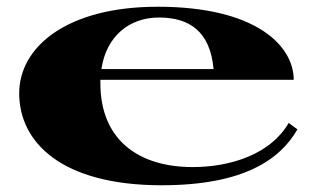

<svg xmlns="http://www.w3.org/2000/svg" viewBox="-20 -535 935 570"><path d="M460 15C704 15 812 -62 863 -151L837 -170C784 -78 666 -39 552 -39C391 -39 278 -120 278 -288V-298H852C852 -398 742 -515 448 -515C179 -515 37 -396 37 -258C37 -113 162 15 460 15ZM281 -330C296 -429 365 -483 452 -483C542 -483 604 -442 614 -330Z"/></svg>

Font: Sprat Extended
Style: Bold
Weight: 700
Width: 9
Designer: Ethan Nakache
Foundry: Collletttivo
Version: Version 2.000;Glyphs 3.2 (3217)